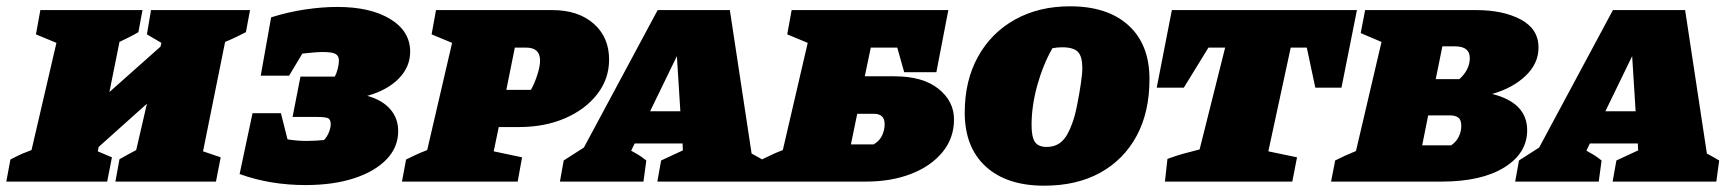

<svg xmlns="http://www.w3.org/2000/svg" viewBox="-50 -576 5483 609"><path d="M-30 0 -17 -70Q-5 -76 2.5 -80Q10 -84 20.5 -88.5Q31 -93 50 -100L129 -440L64 -467L78 -544H402L389 -474Q376 -466 359.5 -458Q343 -450 329 -443L297 -284L459 -428L462 -440L416 -467L429 -544H743L730 -474Q717 -467 699 -458.5Q681 -450 664 -443L594 -96L650 -77L635 0H316L329 -71Q341 -78 355 -85.5Q369 -93 382 -100L416 -247L263 -110L260 -96L305 -77L290 0Z M710 -24 751 -217H841L862 -134Q881 -131 895 -130Q909 -129 924 -129Q938 -129 954.5 -130Q971 -131 978 -132Q988 -143 993.5 -157Q999 -171 999 -182Q999 -198 989.5 -201.5Q980 -205 957 -205H878L903 -333H1012Q1017 -342 1021 -357Q1025 -372 1025 -384Q1025 -399 1014 -405Q1003 -411 975 -411Q961 -411 944 -409.5Q927 -408 909 -406L867 -336H777L810 -521Q864 -538 918 -546Q972 -554 1020 -554Q1125 -554 1188 -515.5Q1251 -477 1251 -412Q1251 -364 1215 -327Q1179 -290 1115 -272Q1162 -259 1187.5 -230Q1213 -201 1213 -160Q1213 -109 1176 -70.5Q1139 -32 1073 -10.5Q1007 11 919 11Q864 11 812 2.5Q760 -6 710 -24Z M1225 0 1238 -70Q1252 -77 1268 -84.5Q1284 -92 1305 -100L1384 -440L1319 -467L1333 -544H1702Q1784 -544 1833 -501Q1882 -458 1882 -387Q1882 -326 1844.5 -277.5Q1807 -229 1742.5 -201Q1678 -173 1596 -173H1532L1516 -96L1606 -77L1592 0ZM1619 -425H1583L1556 -291H1634Q1645 -310 1654 -337.5Q1663 -365 1663 -384Q1663 -425 1619 -425Z M2334 -89Q2345 -83 2354 -78Q2363 -73 2373 -67L2364 0H2035L2047 -67L2116 -99L2115 -121H1963L1952 -98Q1966 -90 1974 -85.5Q1982 -81 2000 -67L1991 0H1726L1738 -67L1802 -108L2036 -544H2265ZM2012 -223H2108L2097 -398Z M2353 0 2366 -70Q2381 -77 2396.5 -84.5Q2412 -92 2433 -100L2512 -440L2447 -467L2461 -544H2958L2920 -347H2818L2796 -425H2712L2693 -334H2787Q2877 -334 2926.5 -294.5Q2976 -255 2976 -197Q2976 -138 2939.5 -93.5Q2903 -49 2840 -24.5Q2777 0 2696 0ZM2649 -118H2721Q2740 -129 2748 -146.5Q2756 -164 2756 -182Q2756 -215 2722 -215H2669Z M3262 13Q3143 13 3076.5 -48Q3010 -109 3010 -219Q3010 -320 3052 -396Q3094 -472 3169.5 -514Q3245 -556 3344 -556Q3463 -556 3529.5 -495.5Q3596 -435 3596 -325Q3596 -220 3555 -144.5Q3514 -69 3439.5 -28Q3365 13 3262 13ZM3270 -110Q3299 -110 3318 -127.5Q3337 -145 3351 -185Q3359 -206 3366 -240.5Q3373 -275 3378 -308.5Q3383 -342 3383 -360Q3383 -397 3369 -411.5Q3355 -426 3319 -426Q3303 -426 3288 -423Q3258 -370 3240 -305Q3222 -240 3222 -179Q3222 -142 3232.5 -126Q3243 -110 3270 -110Z M4254 -544 4205 -298H4122L4095 -425H4044L3973 -96L4064 -77L4049 0H3645L3653 -72Q3680 -82 3703.5 -88.5Q3727 -95 3755 -102L3836 -425H3783L3705 -298H3619L3667 -544Z M4172 0 4185 -67Q4214 -82 4251 -97L4332 -443L4266 -471L4280 -544H4632Q4718 -544 4774 -514Q4830 -484 4830 -425Q4830 -375 4789.5 -336Q4749 -297 4683 -278Q4794 -250 4794 -163Q4794 -90 4721.5 -45Q4649 0 4522 0ZM4565 -429H4525L4504 -325H4579Q4612 -355 4612 -392Q4612 -429 4565 -429ZM4461 -115H4553Q4569 -126 4577 -142.5Q4585 -159 4585 -176Q4585 -196 4575.5 -203Q4566 -210 4550 -210H4480Z M5364 -89Q5375 -83 5384 -78Q5393 -73 5403 -67L5394 0H5065L5077 -67L5146 -99L5145 -121H4993L4982 -98Q4996 -90 5004 -85.5Q5012 -81 5030 -67L5021 0H4756L4768 -67L4832 -108L5066 -544H5295ZM5042 -223H5138L5127 -398Z"/></svg>

Font: Piazzolla SC Black
Style: Italic
Weight: 900
Italic angle: -11.3°
Designer: Juan Pablo del Peral
Foundry: Huerta Tipografica
Version: Version 1.330